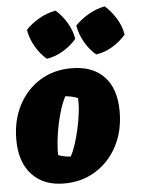

<svg xmlns="http://www.w3.org/2000/svg" viewBox="-55 -819 647 876"><g transform="rotate(-5 268.5 -380.5)"><path d="M204 14Q110 14 56.5 -43.5Q3 -101 3 -204Q3 -293 39 -361.5Q75 -430 137.5 -468.5Q200 -507 281 -507Q378 -507 431 -451.5Q484 -396 484 -292Q484 -203 448 -134Q412 -65 348.5 -25.5Q285 14 204 14ZM244 -106Q255 -126 265.5 -157.5Q276 -189 284.5 -226.5Q293 -264 297.5 -301.5Q302 -339 300 -369Q287 -374 272.5 -377.5Q258 -381 243 -382Q228 -355 214.5 -308Q201 -261 193.5 -210Q186 -159 187 -118Q200 -112 214 -109.5Q228 -107 244 -106ZM233 -775Q263 -748 284 -712.5Q305 -677 311 -639Q286 -609 249 -587Q212 -565 174 -560Q145 -584 123.5 -621Q102 -658 95 -699Q121 -727 157 -747.5Q193 -768 233 -775ZM458 -775Q488 -748 509.5 -712.5Q531 -677 537 -639Q512 -609 475.5 -587Q439 -565 400 -560Q371 -584 349.5 -621Q328 -658 321 -699Q348 -727 384 -747.5Q420 -768 458 -775Z"/></g></svg>

Font: Piazzolla Black
Style: Italic
Weight: 900
Italic angle: -11.3°
Designer: Juan Pablo del Peral
Foundry: Huerta Tipografica
Version: Version 1.330